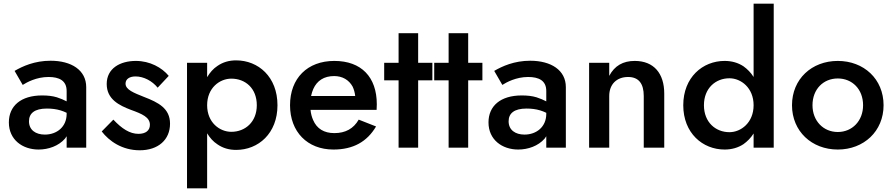

<svg xmlns="http://www.w3.org/2000/svg" viewBox="-20 -800 4840 1040"><path d="M103 -340C125 -354 177 -383 243 -383C300 -383 341 -364 341 -307V-251C326 -259 309 -266 288 -273C265 -280 239 -283 208 -283C93 -283 28 -226 28 -137C28 -43 102 10 189 10C242 10 297 -9 332 -49C335 -53 338 -57 341 -62V0H447V-328C447 -420 367 -471 254 -471C167 -471 102 -441 59 -416ZM137 -143C137 -186 167 -212 234 -212C260 -212 285 -209 308 -202C319 -199 330 -194 341 -189V-183C341 -113 288 -71 223 -71C173 -71 137 -96 137 -143Z M594 -152 531 -88C571 -36 641 14 737 14C837 14 901 -43 901 -130C901 -213 838 -245 760 -275C705 -297 660 -314 660 -347C660 -372 682 -386 714 -386C759 -386 805 -361 834 -325L894 -389C857 -434 792 -470 716 -470C631 -470 558 -430 558 -345C558 -262 626 -229 689 -205C750 -183 792 -165 792 -124C792 -93 769 -75 730 -75C683 -75 640 -103 594 -152Z M1102 220V-78C1117 -53 1135 -33 1158 -18C1187 2 1220 12 1259 12C1379 12 1483 -77 1483 -230C1483 -384 1379 -473 1259 -473C1220 -473 1187 -463 1158 -443C1135 -428 1117 -407 1102 -382V-460H993V220ZM1371 -230C1371 -139 1308 -86 1233 -86C1170 -86 1102 -136 1102 -230C1102 -324 1170 -374 1233 -374C1308 -374 1371 -323 1371 -230Z M1786 10C1893 10 1968 -32 2017 -115L1923 -152C1895 -103 1851 -79 1791 -79C1735 -79 1696 -103 1676 -150C1669 -166 1664 -184 1662 -205H2020C2020 -210 2021 -224 2021 -235C2021 -383 1937 -470 1791 -470C1645 -470 1551 -376 1551 -230C1551 -86 1645 10 1786 10ZM1665 -280C1668 -294 1672 -307 1677 -318C1697 -363 1735 -388 1790 -388C1835 -388 1870 -367 1890 -331C1897 -316 1902 -299 1904 -280Z M2061 -460V-365H2139V0H2245V-365H2322V-460H2245V-620H2139V-460Z M2332 -460V-365H2410V0H2516V-365H2593V-460H2516V-620H2410V-460Z M2701 -340C2723 -354 2775 -383 2841 -383C2898 -383 2939 -364 2939 -307V-251C2924 -259 2907 -266 2886 -273C2863 -280 2837 -283 2806 -283C2691 -283 2626 -226 2626 -137C2626 -43 2700 10 2787 10C2840 10 2895 -9 2930 -49C2933 -53 2936 -57 2939 -62V0H3045V-328C3045 -420 2965 -471 2852 -471C2765 -471 2700 -441 2657 -416ZM2735 -143C2735 -186 2765 -212 2832 -212C2858 -212 2883 -209 2906 -202C2917 -199 2928 -194 2939 -189V-183C2939 -113 2886 -71 2821 -71C2771 -71 2735 -96 2735 -143Z M3467 -280V0H3578V-293C3578 -402 3522 -470 3418 -470C3355 -470 3309 -444 3280 -389V-460H3171V0H3280V-280C3280 -343 3320 -383 3382 -383C3439 -383 3467 -348 3467 -280Z M4062 -780V-383C4047 -407 4028 -426 4007 -441C3978 -460 3944 -470 3905 -470C3786 -470 3681 -381 3681 -230C3681 -79 3786 10 3905 10C3944 10 3978 0 4007 -19C4028 -34 4047 -53 4062 -77V0H4171V-780ZM3793 -230C3793 -323 3857 -376 3931 -376C3994 -376 4062 -324 4062 -230C4062 -136 3994 -84 3931 -84C3857 -84 3793 -137 3793 -230Z M4270 -230C4270 -89 4377 10 4518 10C4659 10 4766 -89 4766 -230C4766 -372 4659 -470 4518 -470C4377 -470 4270 -372 4270 -230ZM4381 -230C4381 -317 4440 -375 4518 -375C4596 -375 4655 -317 4655 -230C4655 -145 4596 -85 4518 -85C4440 -85 4381 -145 4381 -230Z"/></svg>

Font: Jost Medium
Style: Regular
Weight: 500
Version: Version 3.710